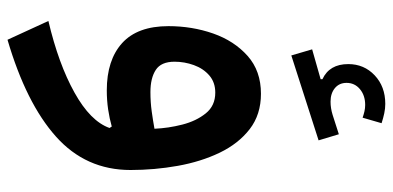

<svg xmlns="http://www.w3.org/2000/svg" viewBox="-286 -489 1041 509"><g transform="rotate(90 234.5 -234.5)"><path d="M306.6 -725.6 292 -675.3Q283.7 -678.2 275.1 -680.2Q266.6 -682.1 258.3 -682.1Q232.9 -682.1 216.3 -668.2Q199.7 -654.3 199.7 -632.8Q199.7 -613.3 213.6 -601.8Q227.5 -590.3 249.5 -590.3Q266.6 -590.3 284.2 -595.7L335.9 -612.3L352.1 -558.6L127 -486.3L110.8 -541.5L189.9 -564V-568.8Q149.9 -587.4 149.9 -637.2Q149.9 -679.2 179.7 -707.3Q209.5 -735.4 255.4 -735.4Q267.6 -735.4 280.3 -732.7Q293 -730 306.6 -725.6ZM319.3 -4.4 315.4 -10.3Q294.9 -4.4 270.3 -0.7Q245.6 2.9 219.7 2.9Q139.2 2.9 94.2 -37.8Q49.3 -78.6 49.3 -160.6Q49.3 -223.1 68.8 -279.1Q88.4 -335 128.2 -370.4Q168 -405.8 228.5 -405.8Q283.7 -405.8 322.3 -376Q360.8 -346.2 384.8 -296.4Q408.7 -246.6 419.7 -185.1Q430.7 -123.5 430.7 -60.1Q430.7 58.6 342 137.7Q253.4 216.8 85.4 266.1L35.6 157.7Q149.4 130.9 225.3 88.6Q301.3 46.4 319.3 -4.4ZM321.3 -123.5Q319.8 -160.2 310.3 -197.3Q300.8 -234.4 280.5 -259.5Q260.3 -284.7 225.6 -284.7Q198.2 -284.7 179.9 -268.8Q161.6 -252.9 152.6 -228Q143.6 -203.1 143.6 -176.8Q143.6 -141.1 165.3 -127Q187 -112.8 224.1 -112.8Q251 -112.8 275.4 -116.2Q299.8 -119.6 321.3 -123.5Z"/></g></svg>

Font: Estedad-FD SemiBold
Style: Regular
Weight: 600
Designer: Amin Abedi
Version: Version 7.3